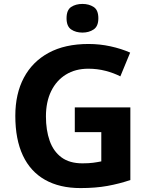

<svg xmlns="http://www.w3.org/2000/svg" viewBox="-20 -948 764 978"><path d="M361 -401H644V-31Q588 -12 527.5 -1Q467 10 390 10Q284 10 209.5 -32Q135 -74 96.5 -156Q58 -238 58 -358Q58 -470 101.5 -552Q145 -634 228 -679Q311 -724 431 -724Q488 -724 543 -712Q598 -700 643 -680L593 -559Q560 -576 518 -587Q476 -598 430 -598Q364 -598 315.5 -568Q267 -538 240.5 -483.5Q214 -429 214 -355Q214 -285 233 -231Q252 -177 293 -146.5Q334 -116 400 -116Q432 -116 454.5 -119Q477 -122 496 -126V-275H361ZM400 -928Q433 -928 457 -912.5Q481 -897 481 -855Q481 -814 457 -798Q433 -782 400 -782Q366 -782 342.5 -798Q319 -814 319 -855Q319 -897 342.5 -912.5Q366 -928 400 -928Z"/></svg>

Font: Noto Sans Kannada
Style: Regular
Weight: 400
Designer: Jelle Bosma - Monotype Design Team
Foundry: Monotype Imaging Inc.
Version: Version 2.003